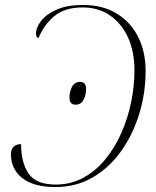

<svg xmlns="http://www.w3.org/2000/svg" viewBox="-20 -744 630 774"><path d="M315 -724Q393 -724 449.5 -690Q506 -656 536.5 -596Q567 -536 567 -458Q567 -369 541.5 -285.5Q516 -202 468.5 -135Q421 -68 354 -29Q287 10 204 10Q116 10 70 -26Q24 -62 24 -123Q24 -141 34.5 -152Q45 -163 65 -163Q65 -89 95 -44.5Q125 0 205 0Q265 0 315 -27Q365 -54 403.5 -100.5Q442 -147 468.5 -206.5Q495 -266 508.5 -331.5Q522 -397 522 -461Q522 -536 496 -593Q470 -650 423 -682Q376 -714 313 -714Q241 -714 199 -679Q157 -644 135 -590Q125 -595 125 -608Q125 -633 146 -660Q167 -687 209 -705.5Q251 -724 315 -724ZM284 -322Q260 -322 260 -351Q260 -373 270 -393.5Q280 -414 303 -414Q327 -414 327 -385Q327 -362 317 -342Q307 -322 284 -322Z"/></svg>

Font: Noto Serif Display ExtraLight
Style: Italic
Weight: 200
Italic angle: -12°
Designer: Monotype Design Team
Foundry: Monotype Imaging Inc.
Version: Version 2.009